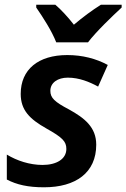

<svg xmlns="http://www.w3.org/2000/svg" viewBox="-20 -786 537 816"><path d="M219 -606H354C387 -650 459 -719 497 -754V-766H409C371 -742 333 -714 294 -681C270 -712 239 -746 215 -766H134V-754C161 -715 200 -655 219 -606ZM167 10C302 10 389 -52 389 -171C389 -245 340 -284 273 -321C212 -353 194 -370 194 -400C194 -435 226 -456 268 -456C317 -456 360 -438 397 -418L438 -510C388 -537 330 -552 266 -552C143 -552 68 -491 68 -387C68 -318 106 -280 177 -240C245 -202 262 -185 262 -153C262 -110 220 -85 161 -85C106 -85 52 -103 9 -129V-23C51 -1 99 10 167 10Z"/></svg>

Font: Noto Sans SemiBold
Style: Italic
Weight: 600
Italic angle: -12°
Designer: Monotype Design Team
Foundry: Monotype Imaging Inc.
Version: Version 2.013